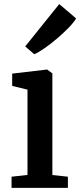

<svg xmlns="http://www.w3.org/2000/svg" viewBox="-20 -902 386 922"><path d="M35.5 0V-53.5L112 -62V-471.5L38.5 -489.5V-548.5L204.5 -568H206.5L231.5 -549.5V-61.5L306 -53.5V0ZM144 -642 101 -679 264.5 -882.5 345.5 -813.5Q334.5 -794.5 309.8 -769Q285 -743.5 254.2 -717.2Q223.5 -691 194.5 -670.8Q165.5 -650.5 145.5 -642Z"/></svg>

Font: Merriweather Light 18pt SemiBold
Style: Regular
Weight: 600
Version: Version 2.100